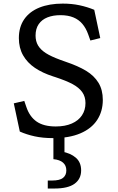

<svg xmlns="http://www.w3.org/2000/svg" viewBox="-20 -762 660 1076"><path d="M91 -24.8 57.3 -182.8 116 -196.5 128.3 -160.8Q146.7 -107.2 186 -80.2Q225.3 -53.3 292.5 -53.3Q344.8 -53.3 382.2 -69.7Q419.7 -86 439.3 -115.6Q459 -145.2 459 -184.3Q459 -220.3 440.8 -245.8Q422.7 -271.3 386.6 -290.7Q350.5 -310 289 -330.2L277.7 -333.8Q218 -353 175.5 -381.8Q133 -410.5 109.3 -452.1Q85.7 -493.7 85.7 -548.3Q85.7 -610.8 115.8 -654.2Q146 -697.7 201.4 -719.8Q256.8 -741.8 331.7 -741.8Q382.2 -741.8 425.7 -732.5Q469.2 -723.2 508.2 -707L541.8 -548.7L486.5 -535L474.3 -569.3Q461.7 -604.7 441.4 -628.4Q421.2 -652.2 391.2 -664.5Q361.3 -676.8 320 -677Q277.7 -677.2 246.1 -664.7Q214.5 -652.2 196.9 -626.6Q179.3 -601 179.3 -562.7Q179.3 -530.5 193.5 -506.8Q207.7 -483.2 236.8 -464.4Q266 -445.7 317.7 -426.7Q323 -424.7 347 -416.2Q417.3 -392.5 462.5 -365.2Q507.7 -337.8 531.9 -298.1Q556.2 -258.3 556.2 -201.8Q556 -137.7 524.4 -89.5Q492.8 -41.3 430.5 -14.7Q368.2 12 277.5 12Q220 12 174.6 2.1Q129.2 -7.8 91 -24.8ZM247.7 249.7H272.2Q315 249.7 333.3 234.8Q351.7 219.8 351.7 193.3Q351.7 165.5 333.3 149.4Q315 133.3 279.3 130V-24H341.3V113.3L325.8 87.3Q375.7 96.2 405.2 122Q434.7 147.8 434.7 193Q434.7 241 397.8 267.8Q361 294.5 284.7 294.5H247.7Z"/></svg>

Font: Monaspace Xenon Var
Style: Regular
Weight: 400
Designer: Riley Cran and the Lettermatic Team
Version: Version 1.000 (Monaspace Xenon Var)